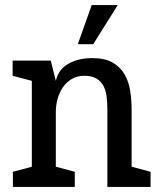

<svg xmlns="http://www.w3.org/2000/svg" viewBox="-20 -740 626 760"><path d="M405 -307Q405 -334 402 -358Q399 -382 389.5 -400Q380 -418 362 -429Q344 -440 314 -440Q285 -440 263.5 -427Q242 -414 228 -393Q214 -372 207.5 -347Q201 -322 201 -298V-80L276 -60V0H31V-60L106 -80V-420L30 -440V-500H181L201 -420Q211 -465 250.5 -487.5Q290 -510 345 -510Q396 -510 426.5 -492Q457 -474 473.5 -445Q490 -416 495.5 -379.5Q501 -343 501 -306V-80L576 -60V0H405ZM343 -720H446L349 -565H288Z"/></svg>

Font: Hermeneus One
Style: Regular
Weight: 400
Designer: Rodrigo Fuenzalida, Pablo Impallari
Foundry: Pablo Impallari, Rodrigo Fuenzalida
Version: Version 1.002; ttfautohint (v0.93) -l 8 -r 50 -G 200 -x 14 -